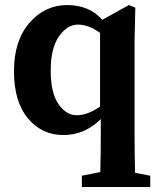

<svg xmlns="http://www.w3.org/2000/svg" viewBox="-20 -518 625 758"><path d="M511.2 9.8Q511.2 85.9 513.2 164.1L573.2 175.8V220.2H303.2V175.8L376 161.1Q377.9 85 377.9 9.8V-47.9Q314.9 15.1 230 15.1Q145 15.1 90.1 -50.8Q35.2 -116.7 35.2 -237.3Q35.2 -357.4 96.2 -427.7Q157.2 -498 245.1 -498Q332.5 -498 383.8 -439.9L488.8 -498L514.2 -487.8L511.2 -353ZM375 -97.2V-388.2Q329.6 -420.9 287.6 -420.9Q245.6 -420.9 212.9 -374.5Q180.2 -328.1 180.2 -239.7Q180.2 -151.4 210.7 -107.2Q241.2 -63 283.2 -63Q325.2 -63 375 -97.2Z"/></svg>

Font: SourceSerifPro-Bold
Style: Bold
Weight: 700
Designer: Frank Grießhammer
Foundry: Adobe Systems Incorporated
Version: Version 1.014;PS Version 1.0;hotconv 1.0.73;makeotf.lib2.5.5